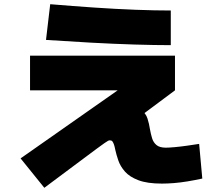

<svg xmlns="http://www.w3.org/2000/svg" viewBox="-20 -820 1040 914"><path d="M191 74 78 -66 603 -434V-390H123V-555H813V-390L565 -205H471Q471 -258 499.5 -286Q528 -314 580 -314Q628 -314 651 -297.5Q674 -281 682 -256Q690 -231 694 -204Q698 -182 704 -162Q710 -142 725 -129.5Q740 -117 770 -117Q784 -117 811.5 -119.5Q839 -122 871 -126.5Q903 -131 928 -135L943 30Q906 38 872.5 43.5Q839 49 808.5 51.5Q778 54 751 54Q681 54 639 38Q597 22 575 -3Q553 -28 543.5 -55.5Q534 -83 529 -106Q526 -122 522.5 -132Q519 -142 515 -147Q511 -152 503 -152Q499 -152 494 -149.5Q489 -147 477 -138.5Q465 -130 439 -111ZM793 -605Q719 -605 620 -608Q521 -611 412 -617Q303 -623 199 -630L219 -800Q326 -791 429 -784Q532 -777 625 -773.5Q718 -770 793 -770Z"/></svg>

Font: M PLUS 1 Thin Black
Style: Regular
Weight: 900
Version: Version 1.001